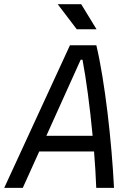

<svg xmlns="http://www.w3.org/2000/svg" viewBox="-40 -914 645 934"><path d="M-19.5 0H70.8L150.9 -177.2H417.5C422.4 -115.7 426.3 -55.2 428.2 0H514.6C503.4 -226.6 470.2 -519 428.7 -693.8H300.3ZM185.5 -253.4 352.5 -623.5H361.3C378.9 -531.7 397.5 -393.6 410.6 -253.4ZM333.5 -771.5H429.7L355 -893.6H240.7Z"/></svg>

Font: Cascadia Mono SemiLight
Style: Italic
Weight: 350
Italic angle: -10°
Monospace: yes
Designer: Aaron Bell
Foundry: Saja Typeworks
Version: Version 2404.023